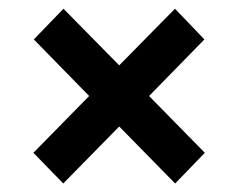

<svg xmlns="http://www.w3.org/2000/svg" viewBox="-20 -476 557 449"><path d="M188.5 -251.5 59.1 -383.8 128.4 -455.6 258.8 -323.2 389.2 -455.6 458 -383.8 328.6 -251.5 459 -118.7 389.6 -46.9 258.8 -180.2 127.9 -46.9 58.1 -118.7Z"/></svg>

Font: Vazirmatn FD SemiBold
Style: Regular
Weight: 600
Designer: Saber Rastikerdar
Foundry: Saber Rastikerdar
Version: Version 33.001